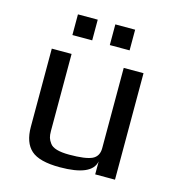

<svg xmlns="http://www.w3.org/2000/svg" viewBox="-101 -746 776 843"><g transform="rotate(15 286.5 -324.5)"><path d="M150 -659H240V-565H150ZM320 -659H410V-565H320ZM78 -129V-484H168V-134Q168 -115 171.5 -103.5Q175 -92 184 -80Q202 -54 272 -54Q346 -54 376 -68Q405 -82 405 -119V-484H495V0H405V-59Q392 10 246 10Q153 10 115.5 -23.5Q78 -57 78 -129Z"/></g></svg>

Font: Play
Style: Regular
Weight: 400
Designer: Jonas Hecksher (Cyrillic expansion: Cyreal)
Foundry: Jonas Hecksher, Playtype, e-types AS
Version: Version 2.101; ttfautohint (v1.5.65-e2d9)